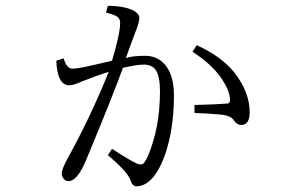

<svg xmlns="http://www.w3.org/2000/svg" viewBox="-20 -633 1040 671"><path d="M371.6 -420.9Q399.9 -516.1 399.9 -553.2Q399.9 -568.4 388.7 -575.2Q378.9 -582 350.6 -588.9L356.9 -612.8Q409.2 -612.3 439.9 -599.1Q466.8 -587.4 466.8 -569.8Q466.8 -555.2 453.6 -522Q431.6 -463.9 419.9 -430.2Q443.8 -438 486.8 -438Q536.1 -438 563.5 -397.9Q587.9 -361.8 587.9 -299.8Q587.9 -204.1 566.9 -125.5Q548.3 -56.6 518.1 -17.1Q489.7 18.1 457 18.1Q442.9 18.1 436 -2.9Q426.3 -32.2 356.9 -90.8L371.6 -112.8Q439.9 -68.8 457 -62Q467.3 -58.1 473.1 -58.1Q483.9 -58.1 497.1 -87.9Q539.1 -187.5 539.1 -314Q539.1 -367.2 523.9 -388.7Q510.7 -407.2 482.9 -407.2Q458 -407.2 409.7 -396Q372.6 -293.9 280.8 -73.2Q250 0 219.7 0Q208.5 0 201.2 -9.8Q195.8 -17.6 195.8 -26.9Q195.8 -42 216.8 -80.1Q297.9 -227.5 359.9 -381.8Q321.8 -370.6 252.9 -342.8Q234.4 -335 221.7 -335Q180.2 -335 176.8 -420.9L202.6 -429.2Q212.4 -393.1 232.9 -393.1Q248.5 -393.1 275.9 -398.9Q323.2 -409.2 371.6 -420.9ZM659.7 -238.3V-266.1Q724.6 -267.6 773.9 -271Q783.7 -271 783.7 -284.2Q783.7 -317.4 749.5 -365.2Q717.3 -410.2 652.8 -452.1L667.5 -475.1Q753.4 -436 798.3 -380.4Q852.5 -311.5 852.5 -241.2Q852.5 -196.3 823.7 -196.3Q807.6 -196.3 797.4 -212.4Q786.6 -229 753.4 -232.4Q704.6 -236.8 659.7 -238.3Z"/></svg>

Font: I.Ming
Style: Regular
Weight: 400
Designer: Ichiten Fonts Project
Version: Version 5.10 Mar 24, 2018